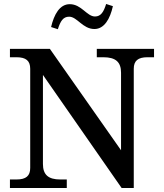

<svg xmlns="http://www.w3.org/2000/svg" viewBox="-20 -946 825 966"><path d="M196 -121V-569L592 0H653V-600C653 -640 674 -658 722 -658H755V-700H467V-658H500C562 -658 589 -634 589 -580V-190L231 -700H30V-658H63C111 -658 132 -640 132 -600V-101C132 -61 111 -43 63 -43H30V0H316V-43H283C223 -43 196 -67 196 -121ZM237 -810 271 -799C284 -839 297 -862 328 -862C368 -862 396 -800 455 -800C505 -800 534 -852 548 -915L514 -926C502 -887 488 -863 458 -863C417 -863 390 -925 331 -925C280 -925 252 -873 237 -810Z"/></svg>

Font: LT Superior Serif Medium
Style: Regular
Weight: 500
Designer: Daniel Lyons
Foundry: LyonsType
Version: Version 2.120;FEAKit 1.0